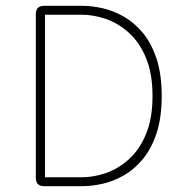

<svg xmlns="http://www.w3.org/2000/svg" viewBox="-20 -639 659 659"><path d="M263 -619Q296 -619 333 -610.5Q370 -602 405.8 -581.5Q441.5 -561 470.8 -525.5Q500 -490 517.5 -437Q535 -384 535 -309.5Q535 -235.5 517.5 -182.2Q500 -129 470.8 -93.5Q441.5 -58 405.8 -37.5Q370 -17 333 -8.5Q296 0 263 0H131.5Q103 0 103 -28.5V-590.5Q103 -619 131.5 -619ZM260 -30.5Q301 -30.5 343.8 -45.2Q386.5 -60 422.8 -92.8Q459 -125.5 481.2 -179Q503.5 -232.5 503.5 -309.5Q503.5 -386.5 481.2 -440Q459 -493.5 422.8 -526.2Q386.5 -559 343.8 -573.8Q301 -588.5 260 -588.5H134.5V-30.5Z"/></svg>

Font: Sono ExtraLight Monospace ExtraLight
Style: Regular
Weight: 250
Version: Version 2.112